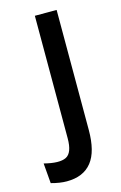

<svg xmlns="http://www.w3.org/2000/svg" viewBox="-160 -565 487 775"><g transform="rotate(-15 84.0 -177.5)"><path d="M20 162Q6 162 -10.5 159.5Q-27 157 -45 152L-52 68Q11 84 39.5 70Q68 56 68 -5V-517H159V-15Q159 29 150.5 62.5Q142 96 124.5 118Q107 140 81 151Q55 162 20 162Z"/></g></svg>

Font: Bricolage Grotesque 60pt
Style: Regular
Weight: 400
Version: Version 1.001;gftools[0.9.33.dev8+g029e19f]